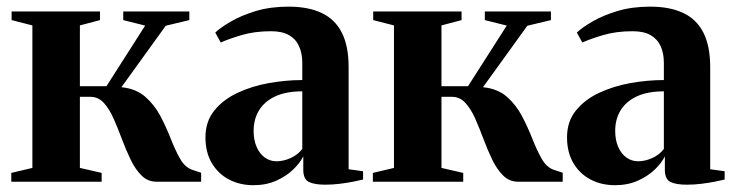

<svg xmlns="http://www.w3.org/2000/svg" viewBox="-20 -547 2212 578"><path d="M14 0V-26.5L77.5 -41.5V-470.5L15 -486.5V-512.5H281V-486.5L220.5 -470.5V-287.5H300.5L417 -470L351 -486.5V-512.5H550V-486.5L479 -469.5L345.5 -284.5Q389.5 -280 417.2 -255.8Q445 -231.5 462.8 -197.8Q480.5 -164 494 -129.5Q507.5 -95 522.2 -69Q537 -43 559.5 -35.5L585.5 -27V0H451Q425 0 406.2 -18.5Q387.5 -37 373.5 -66Q359.5 -95 347.2 -127.8Q335 -160.5 322.2 -189.5Q309.5 -218.5 292.8 -237Q276 -255.5 252.5 -255.5H220.5V-41.5L286 -26.5V0Z M743 10.5Q701.5 10.5 669 -6.8Q636.5 -24 617.5 -56.2Q598.5 -88.5 598.5 -133.5Q598.5 -181 625 -214Q651.5 -247 694.5 -267.2Q737.5 -287.5 788.8 -296.8Q840 -306 890 -306V-358Q890 -386.5 880.2 -408Q870.5 -429.5 850 -441.2Q829.5 -453 796 -453Q746 -453 706.8 -441.2Q667.5 -429.5 644.5 -419L628 -449Q644.5 -464.5 675.5 -482.5Q706.5 -500.5 750.2 -513.8Q794 -527 848.5 -527Q908 -527 948.2 -508Q988.5 -489 1009 -448.8Q1029.5 -408.5 1029.5 -345V-37.5L1073 -31.5V-6.5Q1062.5 -4 1044 -0.2Q1025.5 3.5 1003.5 6.2Q981.5 9 959 9Q927 9 910 0.8Q893 -7.5 893 -36V-76.5Q884 -57.5 863.2 -37.2Q842.5 -17 812 -3.2Q781.5 10.5 743 10.5ZM812.5 -61.5Q833 -61.5 854.5 -71Q876 -80.5 890 -98.5V-272Q841 -272 808.5 -256.8Q776 -241.5 759.8 -214.8Q743.5 -188 743.5 -153Q743.5 -125.5 752.5 -104.8Q761.5 -84 777.2 -72.8Q793 -61.5 812.5 -61.5Z M1102.5 0V-26.5L1166 -41.5V-470.5L1103.5 -486.5V-512.5H1369.5V-486.5L1309 -470.5V-287.5H1389L1505.5 -470L1439.5 -486.5V-512.5H1638.5V-486.5L1567.5 -469.5L1434 -284.5Q1478 -280 1505.8 -255.8Q1533.5 -231.5 1551.2 -197.8Q1569 -164 1582.5 -129.5Q1596 -95 1610.8 -69Q1625.5 -43 1648 -35.5L1674 -27V0H1539.5Q1513.5 0 1494.8 -18.5Q1476 -37 1462 -66Q1448 -95 1435.8 -127.8Q1423.5 -160.5 1410.8 -189.5Q1398 -218.5 1381.2 -237Q1364.5 -255.5 1341 -255.5H1309V-41.5L1374.5 -26.5V0Z M1831.5 10.5Q1790 10.5 1757.5 -6.8Q1725 -24 1706 -56.2Q1687 -88.5 1687 -133.5Q1687 -181 1713.5 -214Q1740 -247 1783 -267.2Q1826 -287.5 1877.2 -296.8Q1928.5 -306 1978.5 -306V-358Q1978.5 -386.5 1968.8 -408Q1959 -429.5 1938.5 -441.2Q1918 -453 1884.5 -453Q1834.5 -453 1795.2 -441.2Q1756 -429.5 1733 -419L1716.5 -449Q1733 -464.5 1764 -482.5Q1795 -500.5 1838.8 -513.8Q1882.5 -527 1937 -527Q1996.5 -527 2036.8 -508Q2077 -489 2097.5 -448.8Q2118 -408.5 2118 -345V-37.5L2161.5 -31.5V-6.5Q2151 -4 2132.5 -0.2Q2114 3.5 2092 6.2Q2070 9 2047.5 9Q2015.5 9 1998.5 0.8Q1981.5 -7.5 1981.5 -36V-76.5Q1972.5 -57.5 1951.8 -37.2Q1931 -17 1900.5 -3.2Q1870 10.5 1831.5 10.5ZM1901 -61.5Q1921.5 -61.5 1943 -71Q1964.5 -80.5 1978.5 -98.5V-272Q1929.5 -272 1897 -256.8Q1864.5 -241.5 1848.2 -214.8Q1832 -188 1832 -153Q1832 -125.5 1841 -104.8Q1850 -84 1865.8 -72.8Q1881.5 -61.5 1901 -61.5Z"/></svg>

Font: Merriweather 120pt
Style: Bold
Weight: 700
Designer: Eben Sorkin
Foundry: Eben Sorkin
Version: Version 2.100